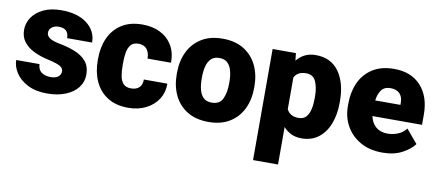

<svg xmlns="http://www.w3.org/2000/svg" viewBox="-67 -790 2837 1245"><g transform="rotate(10 1351.5 -167.5)"><path d="M323.2 -148.4Q323.2 -168.5 302 -181.4Q280.8 -194.3 219.7 -208Q168 -219.2 125.7 -239.7Q83.5 -260.3 58.6 -292.5Q33.7 -324.7 33.7 -371.1Q33.7 -416 59.3 -453.9Q85 -491.7 133.5 -514.9Q182.1 -538.1 251.5 -538.1Q357.9 -538.1 420.2 -490.2Q482.4 -442.4 482.4 -366.2H317.9Q317.9 -396.5 302.5 -413.1Q287.1 -429.7 251 -429.7Q225.6 -429.7 207.5 -416Q189.5 -402.3 189.5 -379.4Q189.5 -358.4 210.4 -344.5Q231.4 -330.6 277.8 -321.8Q331.1 -312 377.4 -293.9Q423.8 -275.9 452.9 -242.7Q481.9 -209.5 481.9 -153.3Q481.9 -106.9 453.6 -69.8Q425.3 -32.7 373.5 -11.5Q321.8 9.8 251 9.8Q175.3 9.8 123 -17.3Q70.8 -44.4 44.2 -85.7Q17.6 -127 17.6 -169.4H170.9Q172.4 -132.8 195.6 -116Q218.8 -99.1 255.4 -99.1Q288.6 -99.1 305.9 -112.8Q323.2 -126.5 323.2 -148.4Z M782.2 -117.2Q816.9 -117.2 836.2 -136Q855.5 -154.8 854.5 -188.5H1009.3Q1009.8 -128.9 980.2 -84.2Q950.7 -39.6 900.1 -14.9Q849.6 9.8 786.1 9.8Q703.6 9.8 648.7 -25.4Q593.8 -60.5 566.2 -121.3Q538.6 -182.1 538.6 -258.3V-269.5Q538.6 -346.2 565.9 -406.7Q593.3 -467.3 648.2 -502.7Q703.1 -538.1 785.2 -538.1Q851.1 -538.1 901.6 -513.2Q952.1 -488.3 981 -440.9Q1009.8 -393.6 1009.3 -326.2H854.5Q855.5 -361.8 837.2 -386.5Q818.8 -411.1 781.2 -411.1Q747.6 -411.1 730.7 -391.6Q713.9 -372.1 708.5 -339.8Q703.1 -307.6 703.1 -269.5V-258.3Q703.1 -219.2 708.5 -187.3Q713.9 -155.3 731 -136.2Q748 -117.2 782.2 -117.2Z M1058.6 -258.8V-269Q1058.6 -346.2 1087.9 -407Q1117.2 -467.8 1173.8 -502.9Q1230.5 -538.1 1313 -538.1Q1396 -538.1 1452.9 -502.9Q1509.8 -467.8 1539.1 -407Q1568.4 -346.2 1568.4 -269V-258.8Q1568.4 -181.6 1539.1 -120.8Q1509.8 -60.1 1453.1 -25.1Q1396.5 9.8 1314 9.8Q1231 9.8 1174.1 -25.1Q1117.2 -60.1 1087.9 -120.8Q1058.6 -181.6 1058.6 -258.8ZM1223.1 -269V-258.8Q1223.1 -219.2 1231.2 -187Q1239.3 -154.8 1258.8 -136Q1278.3 -117.2 1314 -117.2Q1366.2 -117.2 1385 -158.2Q1403.8 -199.2 1403.8 -258.8V-269Q1403.8 -307.6 1395.8 -339.8Q1387.7 -372.1 1368.2 -391.6Q1348.6 -411.1 1313 -411.1Q1278.3 -411.1 1258.8 -391.6Q1239.3 -372.1 1231.2 -339.8Q1223.1 -307.6 1223.1 -269Z M2131.3 -270.5V-260.3Q2131.3 -183.6 2107.9 -122.3Q2084.5 -61 2038.8 -25.6Q1993.2 9.8 1926.3 9.8Q1887.7 9.8 1858.4 -4.4Q1829.1 -18.6 1807.1 -43.5V203.1H1642.6V-528.3H1795.9L1801.3 -479.5Q1823.7 -507.3 1854.2 -522.7Q1884.8 -538.1 1925.8 -538.1Q2026.4 -538.1 2078.9 -464.6Q2131.3 -391.1 2131.3 -270.5ZM1966.8 -260.3V-270.5Q1966.8 -332 1948.7 -371.6Q1930.7 -411.1 1884.8 -411.1Q1827.1 -411.1 1807.1 -369.1V-160.6Q1817.4 -140.1 1836.4 -128.7Q1855.5 -117.2 1885.7 -117.2Q1917 -117.2 1934.6 -136.5Q1952.1 -155.8 1959.5 -188.2Q1966.8 -220.7 1966.8 -260.3Z M2460 9.8Q2374 9.8 2313 -25.4Q2252 -60.5 2219.7 -118.9Q2187.5 -177.2 2187.5 -246.6V-265.1Q2187.5 -342.3 2215.8 -404.1Q2244.1 -465.8 2301 -502Q2357.9 -538.1 2442.4 -538.1Q2554.7 -538.1 2618.4 -468.3Q2682.1 -398.4 2682.1 -279.3V-212.4H2355.5Q2364.3 -168.5 2394 -142.8Q2423.8 -117.2 2470.7 -117.2Q2504.4 -117.2 2537.1 -129.9Q2569.8 -142.6 2593.3 -171.9L2668 -83Q2643.6 -48.3 2589.8 -19.3Q2536.1 9.8 2460 9.8ZM2440.9 -411.1Q2398.9 -411.1 2379.9 -384Q2360.8 -356.9 2355.5 -315.4H2521.5V-328.1Q2522 -367.2 2501 -389.2Q2480 -411.1 2440.9 -411.1Z"/></g></svg>

Font: Vazirmatn UI Black
Style: Regular
Weight: 900
Designer: Saber Rastikerdar
Foundry: Saber Rastikerdar
Version: Version 33.003